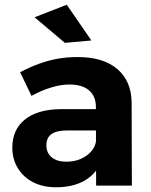

<svg xmlns="http://www.w3.org/2000/svg" viewBox="-20 -784 636 811"><path d="M264 -233Q220 -233 198 -218Q176 -203 176 -170Q176 -138 198.5 -119.5Q221 -101 260 -101Q294 -101 320.5 -112.5Q347 -124 364.5 -143.5Q382 -163 386 -189L409 -103Q386 -49 337 -21Q288 7 217 7Q160 7 118.5 -15Q77 -37 54.5 -75Q32 -113 32 -161Q32 -236 85 -279Q138 -322 237 -323H401V-233ZM385 -333Q385 -377 356.5 -402Q328 -427 273 -427Q237 -427 196 -414.5Q155 -402 113 -379L65 -479Q105 -500 143 -514Q181 -528 221 -535.5Q261 -543 308 -543Q417 -543 476 -492Q535 -441 536 -351L537 0H386ZM262 -764 366 -613 254 -603 126 -711Z"/></svg>

Font: Alexandria SemiBold
Style: Regular
Weight: 600
Designer: Mohamed Gaber
Foundry: Kief Type Foundry
Version: Version 5.100